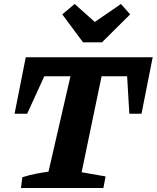

<svg xmlns="http://www.w3.org/2000/svg" viewBox="-20 -942 785 962"><path d="M745 -655 689 -372H628L617 -560H489L389 -79L509 -58L498 0H85L92 -54Q123 -64 155.5 -70.5Q188 -77 223 -82L333 -560H202L116 -372H53L109 -655ZM396 -730 292 -870 354 -922 455 -832 586 -922 632 -870 491 -730Z"/></svg>

Font: Piazzolla
Style: Bold Italic
Weight: 700
Italic angle: -11.3°
Designer: Juan Pablo del Peral
Foundry: Huerta Tipografica
Version: Version 1.330